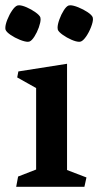

<svg xmlns="http://www.w3.org/2000/svg" viewBox="-38 -714 375 734"><path d="M100.1 -65.9V-377.4L27.8 -418L32.2 -440.9L218.3 -470.2V-64L292.5 -35.6L284.7 0H23.9L31.2 -39.1ZM-17.6 -607.4Q-17.6 -619.6 -10 -638.9Q-2.4 -658.2 8.3 -673.8Q19 -689.5 28.3 -692.9Q31.2 -693.8 34.7 -693.8Q45.9 -693.8 64 -686Q82 -678.2 97.4 -667.2Q112.8 -656.2 116.2 -647.9Q117.2 -644 117.2 -640.6Q117.2 -628.4 110.4 -609.1Q103.5 -589.8 93.5 -574.2Q83.5 -558.6 74.7 -555.2Q71.8 -554.2 68.8 -554.2Q57.1 -554.2 37.6 -562Q18.1 -569.8 2.2 -580.8Q-13.7 -591.8 -16.6 -600.1Q-17.6 -602.1 -17.6 -607.4ZM182.1 -607.9Q182.1 -620.6 189 -639.6Q195.8 -658.7 205.6 -674.1Q215.3 -689.5 224.1 -692.9Q228 -693.8 230.5 -693.8Q242.2 -693.8 261.5 -686Q280.8 -678.2 296.9 -667.5Q313 -656.7 316.4 -647.9Q317.4 -644 317.4 -641.1Q317.4 -629.4 309.8 -609.9Q302.2 -590.3 291.3 -574.5Q280.3 -558.6 271 -555.2Q267.1 -554.2 265.1 -554.2Q253.4 -554.2 235.4 -562Q217.3 -569.8 201.9 -580.8Q186.5 -591.8 183.1 -600.1Q182.1 -604 182.1 -607.9Z"/></svg>

Font: Vesper Libre Medium
Style: Regular
Weight: 500
Designer: Robert Keller & Kimya Gandhi
Foundry: Mota Italic
Version: Version 1.058